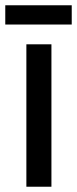

<svg xmlns="http://www.w3.org/2000/svg" viewBox="-36 -708 292 728"><path d="M236 -688H-16V-615H236ZM159 0V-540H64V0Z"/></svg>

Font: Noto Sans Gurmukhi UI ExtraCondensed Medium
Style: Regular
Weight: 500
Width: 2
Designer: Jelle Bosma - Monotype Design Team
Foundry: Monotype Imaging Inc.
Version: Version 2.004